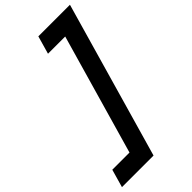

<svg xmlns="http://www.w3.org/2000/svg" viewBox="-338 -835 1133 1133"><g transform="rotate(-45 228.0 -269.0)"><path d="M236.3 -757.8H500L219.7 220.2H-43.9L-11.7 107.4H131.8L347.7 -645H204.1Z"/></g></svg>

Font: Cantarell
Style: Bold Italic
Weight: 700
Italic angle: -16°
Designer: Dave Crossland
Version: Version 1.004